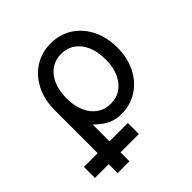

<svg xmlns="http://www.w3.org/2000/svg" viewBox="-197 -658 1011 1011"><g transform="rotate(-45 309.0 -152.0)"><path d="M327.1 148.4V66.4H0Q0 77.6 0 92.5Q0 107.4 0 122.3Q0 137.2 0 148.4ZM102.5 -253.9V214.8H190.4V-58.6Q211.4 -38.1 233.2 -22.7Q254.9 -7.3 280.3 1.2Q305.7 9.8 335.9 9.8Q404.8 9.8 457.3 -24.4Q509.8 -58.6 539.6 -118.2Q569.3 -177.7 569.3 -253.9Q569.3 -330.1 539.6 -389.6Q509.8 -449.2 457.3 -483.4Q404.8 -517.6 335.9 -517.6Q267.6 -517.6 214.8 -483.4Q162.1 -449.2 132.3 -389.6Q102.5 -330.1 102.5 -253.9ZM190.4 -253.9Q190.4 -310.1 208.5 -351.8Q226.6 -393.6 259.3 -416.5Q292 -439.5 335.9 -439.5Q379.9 -439.5 412.6 -416.5Q445.3 -393.6 463.4 -351.8Q481.4 -310.1 481.4 -253.9Q481.4 -197.8 463.4 -156Q445.3 -114.3 412.6 -91.3Q379.9 -68.4 335.9 -68.4Q292 -68.4 259.3 -91.3Q226.6 -114.3 208.5 -156Q190.4 -197.8 190.4 -253.9Z"/></g></svg>

Font: Giphurs SC
Style: Regular
Weight: 400
Version: Version 0.920